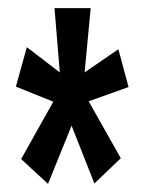

<svg xmlns="http://www.w3.org/2000/svg" viewBox="-20 -562 353 472"><path d="M98 -110 156 -253 212 -111 277 -173 198 -313 296 -348 271 -441 188 -384 203 -542H114L127 -384L46 -446L19 -349L111 -312L32 -171Z"/></svg>

Font: Inconsolata ExtraCondensed
Style: Bold
Weight: 700
Width: 2
Monospace: yes
Designer: Raph Levien, Cyreal, Brenton Simpson
Foundry: Raph Levien, Cyreal, Google
Version: Version 3.100